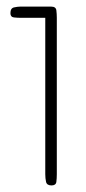

<svg xmlns="http://www.w3.org/2000/svg" viewBox="-20 -564 261 584"><path d="M136.7 0Q122.6 0 120.1 -10.7Q117.7 -21.5 117.7 -34.2V-509.8H42.5Q32.7 -509.8 22.2 -511Q11.7 -512.2 11.7 -523.9Q11.7 -539.1 22.7 -541.5Q33.7 -543.9 41.5 -543.9H135.7Q149.9 -543.9 151.4 -532.7Q152.8 -521.5 152.8 -509.8V-34.2Q152.8 -21.5 151.4 -10.7Q149.9 0 136.7 0Z"/></svg>

Font: Gruppo
Style: Regular
Weight: 400
Designer: Vernon Adams
Foundry: Vernon Adams
Version: Version 1.001; ttfautohint (v1.8.4.7-5d5b);gftools[0.9.28]